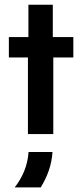

<svg xmlns="http://www.w3.org/2000/svg" viewBox="-20 -576 352 825"><path d="M100 0V-329.2H18.1V-416.7H102.1V-555.6H206.9V-416.7H295.1V-329.2H209V0ZM43.1 229.2Q67.4 198.6 83.3 160.8Q99.3 122.9 102.8 77.1H205.6Q202.8 118.8 189.6 156.9Q176.4 195.1 154.9 229.2Z"/></svg>

Font: Afacad Flux SemiBold
Style: Regular
Weight: 600
Designer: Kristian Moeller
Foundry: Dicotype
Version: Version 1.100